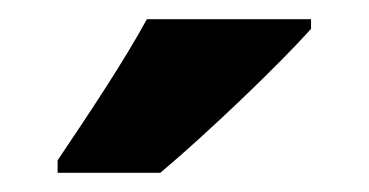

<svg xmlns="http://www.w3.org/2000/svg" viewBox="-20 -786 384 200"><path d="M304 -756V-766H133C109 -722 73 -668 40 -619V-606H147C197 -648 272 -720 304 -756Z"/></svg>

Font: Noto Sans Georgian Condensed ExtraBold
Style: Regular
Weight: 800
Width: 3
Designer: Monotype Design Team, Akaki Razmadze
Foundry: Google LLC
Version: Version 2.005